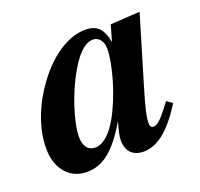

<svg xmlns="http://www.w3.org/2000/svg" viewBox="-91 -563 709 679"><g transform="rotate(-20 263.5 -224.0)"><path d="M476 -127C435 -72 419 -57 403 -57C395 -57 391 -63 391 -72C391 -97 397 -126 421 -205L496 -456L385 -449L368 -390H367C358 -441 336 -462 293 -462C228 -462 160 -415 107 -345C56 -278 20 -194 20 -114C20 -38 63 13 128 13C189 13 236 -24 292 -119C280 -78 278 -64 278 -50C278 -7 304 14 341 14C388 14 439 -18 497 -112ZM344 -373C344 -313 311 -202 272 -133C245 -84 213 -58 186 -58C160 -58 143 -75 143 -115C143 -153 164 -234 199 -305C227 -362 265 -420 307 -420C329 -420 344 -400 344 -373Z"/></g></svg>

Font: STIXGeneral
Style: Bold Italic
Weight: 700
Italic angle: -16.33°
Designer: MicroPress Inc., with final additions and corrections provided by Coen Hoffman, Elsevier (retired)
Version: Version 1.1.0